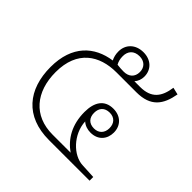

<svg xmlns="http://www.w3.org/2000/svg" viewBox="-164 -802 960 960"><g transform="rotate(45 316.0 -322.5)"><path d="M306 0H593V-26L515 -30C446 -32 372 -107 368 -194C383 -180 404 -173 426 -173C480 -173 509 -210 509 -256C509 -305 475 -339 423 -339C360 -339 332 -294 332 -225C332 -135 370 -72 427 -32H299C166 -32 89 -124 89 -264C89 -417 186 -478 305 -478H446C547 -478 584 -531 599 -616L561 -625C551 -553 520 -510 440 -510H400C412 -524 419 -541 419 -562C419 -611 383 -645 330 -645C274 -645 238 -609 238 -559C238 -540 242 -523 250 -507C138 -491 53 -417 53 -264C53 -106 138 0 306 0ZM328 -506C313 -506 297 -507 282 -509C274 -523 270 -538 270 -558C270 -593 291 -617 330 -617C364 -617 387 -596 387 -562C387 -527 364 -506 328 -506ZM424 -200C388 -200 369 -222 369 -256C369 -290 388 -312 424 -312C458 -312 478 -290 478 -256C478 -223 458 -200 424 -200Z"/></g></svg>

Font: Noto Sans Thai Looped ExtraLight
Style: Regular
Weight: 200
Designer: Sasikarn Vongin, Ben Mitchell
Foundry: The Fontpad Ltd
Version: Version 1.001